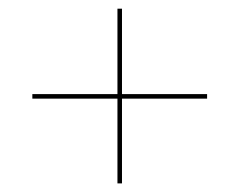

<svg xmlns="http://www.w3.org/2000/svg" viewBox="-20 -437 553 444"><path d="M251.6 -12.9V-208.9H54.8V-219.4H251.6V-416.9H262.1V-219.4H458.9V-208.9H262.1V-12.9Z"/></svg>

Font: Playfair 144pt SemiCondensed
Style: Bold
Weight: 700
Width: 4
Designer: Claus Eggers Sørensen
Foundry: Claus Eggers Sørensen
Version: Version 2.203